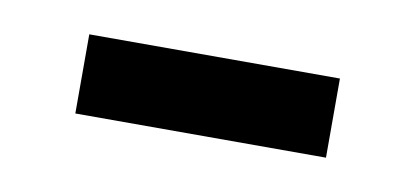

<svg xmlns="http://www.w3.org/2000/svg" viewBox="-27 -609 372 172"><g transform="rotate(10 159.0 -523.0)"><path d="M45 -487V-559H273V-487Z"/></g></svg>

Font: Assistant ExtraLight Medium
Style: Regular
Weight: 500
Version: Version 3.000